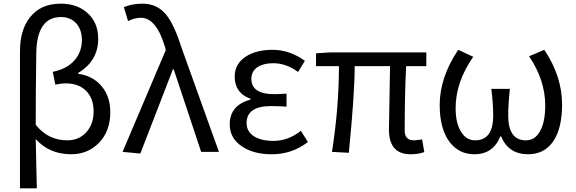

<svg xmlns="http://www.w3.org/2000/svg" viewBox="-20 -829 3145 1048"><path d="M89 -549Q89 -666 144 -735Q202 -809 312 -809Q397 -809 453 -762Q516 -709 516 -617Q516 -497 407 -431V-426Q488 -415 535 -358Q582 -302 582 -216Q582 -111 517 -46Q456 13 369 13Q249 13 175 -70L181 199H89ZM449 -105Q491 -149 491 -221Q491 -289 453 -330Q412 -374 338 -374Q314 -374 282 -367L268 -437Q349 -453 391 -505Q427 -550 427 -610Q427 -670 393 -705Q362 -736 313 -736Q180 -736 178 -536Q175 -343 175 -148Q242 -63 348 -63Q409 -63 449 -105Z M649 0 885 -556 879 -578Q832 -732 749 -732Q715 -732 679 -714L656 -790Q701 -809 759 -809Q837 -809 886 -750Q930 -697 969 -574L1175 0H1078L928 -451H924L746 9Z M1299 -31Q1234 -75 1234 -150Q1234 -255 1347 -285V-290Q1261 -321 1261 -411Q1261 -481 1323 -521Q1379 -557 1468 -557Q1561 -557 1644 -497L1607 -436Q1542 -484 1471 -484Q1419 -484 1386 -463Q1352 -440 1352 -399Q1352 -315 1477 -315Q1505 -315 1544 -318V-247Q1498 -250 1460 -250Q1326 -250 1326 -157Q1326 -112 1365 -86Q1404 -60 1473 -60Q1554 -60 1622 -115L1661 -54Q1574 13 1464 13Q1362 13 1299 -31Z M2103 -122 2109 -468H1916Q1916 -317 1884 5L1792 0Q1830 -242 1830 -468H1705V-538L1783 -543H2307V-468H2197Q2189 -326 2189 -116Q2189 -63 2240 -63Q2249 -63 2284 -68L2296 1Q2263 13 2221 13Q2103 13 2103 -122Z M2434 -54Q2380 -126 2380 -256Q2380 -406 2481 -557L2563 -519Q2467 -381 2467 -239Q2467 -156 2497 -109Q2526 -63 2573 -63Q2672 -63 2672 -198Q2672 -261 2662 -344H2763Q2754 -257 2754 -198Q2754 -63 2851 -63Q2899 -63 2926 -110Q2956 -160 2956 -254Q2956 -391 2868 -522L2951 -557Q3048 -412 3048 -259Q3048 -126 2998 -55Q2949 13 2863 13Q2755 13 2715 -85H2711Q2672 13 2569 13Q2485 13 2434 -54Z"/></svg>

Font: KaiGen Gothic CN Regular
Style: Regular
Weight: 400
Designer: Ryoko NISHIZUKA  (kana & ideographs); Paul D. Hunt (Latin, Greek & Cyrillic); Wenlong ZHANG  (bopomofo); Sandoll Communi
Foundry: Adobe Systems Incorporated
Version: Version 1.002.20150501